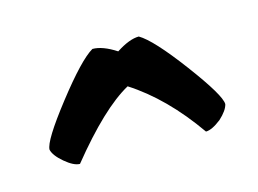

<svg xmlns="http://www.w3.org/2000/svg" viewBox="-40 -342 371 276"><g transform="rotate(-15 145.5 -204.5)"><path d="M52 -128Q43 -128 30 -139Q17 -150 15 -159Q15 -172 54 -222Q93 -272 112 -283Q127 -283 147 -270Q167 -283 181 -283Q200 -272 238 -221Q276 -170 276 -157Q274 -148 262 -137Q248 -126 239 -126Q197 -186 147 -218Q107 -196 52 -128Z"/></g></svg>

Font: Bubblegum Sans
Style: Regular
Weight: 400
Designer: Angel Koziupa and Alejandro Paul
Foundry: Angel Koziupa and Alejandro Paul
Version: Version 1.001